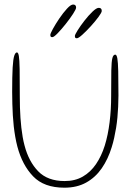

<svg xmlns="http://www.w3.org/2000/svg" viewBox="-20 -832 608 868"><path d="M271 16.5Q179 16.5 129.8 -34.8Q80.5 -86 58.5 -169.5Q53 -190.5 49 -213.5Q45 -236.5 42.2 -260.8Q39.5 -285 38 -310.5Q36.5 -336 35.8 -362.5Q35 -389 35 -416.5Q35 -488 37.2 -526.8Q39.5 -565.5 44.5 -580.2Q49.5 -595 56.5 -595Q62.5 -595 65.2 -579Q68 -563 68.8 -519.8Q69.5 -476.5 69.5 -394.5Q69.5 -370 70.2 -346Q71 -322 72.5 -299.2Q74 -276.5 76.5 -254.8Q79 -233 82.5 -212.8Q86 -192.5 91 -174Q110 -101.5 152.8 -57.5Q195.5 -13.5 272.5 -13.5Q319.5 -13.5 354.5 -33.8Q389.5 -54 414 -90Q438.5 -126 453.5 -173.5Q461 -197.5 466.5 -224.2Q472 -251 475.5 -279.5Q479 -308 480.8 -337.8Q482.5 -367.5 482.5 -398Q482.5 -472.5 483.2 -513Q484 -553.5 488 -569.2Q492 -585 501 -585Q507.5 -585 510.5 -568Q513.5 -551 514.5 -510.5Q515.5 -470 515.5 -400Q515.5 -374.5 514.2 -349.5Q513 -324.5 510.8 -300.5Q508.5 -276.5 504.8 -253.5Q501 -230.5 496.2 -208.8Q491.5 -187 485 -166.5Q468.5 -112.5 440 -71.2Q411.5 -30 369.8 -6.8Q328 16.5 271 16.5ZM216.5 -664Q211.5 -664 209.5 -666.2Q207.5 -668.5 207.5 -674.5Q207.5 -680 219.2 -701.5Q231 -723 248.2 -748.5Q265.5 -774 282.8 -792.8Q300 -811.5 310.5 -811.5Q317 -811.5 320.5 -808.2Q324 -805 324 -797.5Q324 -790.5 310.2 -769.2Q296.5 -748 277.2 -723.8Q258 -699.5 240.8 -681.8Q223.5 -664 216.5 -664ZM327.5 -659Q322.5 -659 320.5 -661.2Q318.5 -663.5 318.5 -669.5Q318.5 -675 331 -695Q343.5 -715 361.8 -738.5Q380 -762 398 -779.2Q416 -796.5 426.5 -796.5Q433 -796.5 436.5 -793.2Q440 -790 440 -782.5Q440 -775.5 425.5 -755.8Q411 -736 390.8 -713.8Q370.5 -691.5 352.5 -675.2Q334.5 -659 327.5 -659Z"/></svg>

Font: Gluten Thin Thin
Style: Regular
Weight: 250
Version: Version 1.300